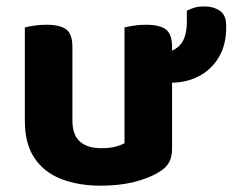

<svg xmlns="http://www.w3.org/2000/svg" viewBox="-20 -564 731 599"><path d="M57.5 -187.2V-259.2H205.9V-188.2Q205.9 -142.4 229.7 -122Q253.4 -101.6 295.9 -101.6Q323 -101.6 341.1 -106.7Q359.2 -111.8 368.4 -117V-259.2H516.8V-98.7Q516.8 -74.7 507.5 -57.6Q498.2 -40.6 477.2 -27.8Q445.3 -8 398.6 3.7Q351.9 15.3 294.9 15.3Q224.4 15.3 170.6 -5.7Q116.9 -26.8 87.2 -71.4Q57.5 -116.1 57.5 -187.2ZM516.8 -214.1H368.4V-478.2Q378 -481 396.1 -483.9Q414.2 -486.8 435 -486.8Q478.3 -486.8 497.6 -472.2Q516.8 -457.6 516.8 -417.1ZM205.9 -214.1H57.5V-478.2Q67.1 -481 85.2 -483.9Q103.3 -486.8 124.4 -486.8Q167.4 -486.8 186.7 -472.2Q205.9 -457.6 205.9 -417.1ZM514.3 -306 494.2 -306.8Q488 -316.6 483 -344Q478.1 -371.4 478.1 -398Q514.7 -398 538.8 -420.7Q562.9 -443.4 562.9 -496.5V-530.5Q575.5 -537 587.8 -540.5Q600.1 -544 617.7 -544Q645.6 -544 665.6 -530.6Q685.6 -517.2 685.6 -485V-477.6Q685.6 -423 662 -384.3Q638.5 -345.7 599.6 -325.9Q560.7 -306 514.3 -306Z"/></svg>

Font: Baloo Bhaijaan 2
Style: Regular
Weight: 400
Designer: Sanskriti Dholi, Noopur Datye and Ek Type
Foundry: Ek Type
Version: Version 1.701